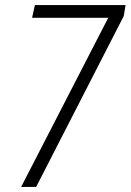

<svg xmlns="http://www.w3.org/2000/svg" viewBox="-20 -734 513 754"><path d="M63 0 405 -664H106L117 -714H473L466 -671L122 0Z"/></svg>

Font: Noto Sans Display SemiCondensed Light
Style: Italic
Weight: 300
Width: 4
Italic angle: -12°
Designer: Monotype Design Team
Foundry: Monotype Imaging Inc.
Version: Version 1.900